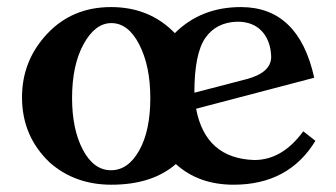

<svg xmlns="http://www.w3.org/2000/svg" viewBox="-20 -502 931 532"><path d="M287.6 -30.3Q335 -30.3 365.7 -85Q396.5 -139.6 396.5 -230.5Q396.5 -318.8 366 -378.4Q335.4 -438 288.6 -438Q243.7 -438 211.7 -379.9Q179.7 -321.8 179.7 -230.5Q179.7 -143.6 209.7 -86.9Q239.7 -30.3 287.6 -30.3ZM518.6 -245.1 663.1 -282.7Q731.4 -300.8 731.4 -344.7Q730 -389.2 705.6 -415.5Q681.2 -441.9 637.7 -441.9Q579.1 -440.4 548.8 -396.7Q518.6 -353 518.6 -245.1ZM627.4 9.8Q530.3 9.8 467.3 -47.4Q401.4 9.8 288.6 9.8Q187.5 9.8 117.7 -51.8Q41 -124.5 41 -232.4Q41 -334 110.6 -408.2Q180.2 -482.4 287.6 -482.4Q394.5 -482.4 464.4 -410.2Q537.1 -482.4 647.5 -482.4Q807.6 -482.4 850.6 -286.6L523.4 -200.7Q549.3 -63 684.6 -58.6Q762.2 -58.6 820.3 -138.2L854 -111.8Q779.8 9.8 627.4 9.8Z"/></svg>

Font: Kelvinch
Style: Bold
Weight: 700
Designer: Paul James Miller
Foundry: High-Logic / Made with FontCreator
Version: Version 3.501;March 28, 2021;FontCreator 13.0.0.2683 64-bit